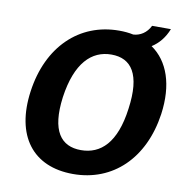

<svg xmlns="http://www.w3.org/2000/svg" viewBox="-87 -866 904 956"><g transform="rotate(10 365.5 -387.5)"><path d="M620 -685C655 -707 683 -741 700 -785H605C587 -748 555 -728 520 -726C497 -731 473 -733 448 -733C247 -733 98 -590 66 -359C34 -130 141 10 345 10C546 10 693 -131 726 -360C747 -511 707 -625 620 -685ZM561 -358C538 -183 463 -114 363 -114C262 -114 206 -184 229 -358C254 -535 331 -609 431 -609C532 -609 586 -536 561 -358Z"/></g></svg>

Font: United Sans
Style: Bold Italic
Weight: 700
Italic angle: -8°
Designer: Pablo Impallari, Rodrigo Fuenzalida (Modified by Dan O. Williams)
Version: Version 1.000;PS 001.000;hotconv 1.0.88;makeotf.lib2.5.64775